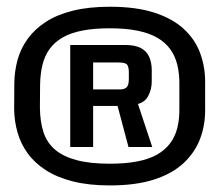

<svg xmlns="http://www.w3.org/2000/svg" viewBox="-20 -759 660 570"><path d="M305.5 -208.5Q383.5 -208.5 437.5 -226Q491.5 -243.5 525 -274.8Q558.5 -306 574 -346.8Q589.5 -387.5 589 -435V-512.5Q589.5 -560 574.2 -601.2Q559 -642.5 525.5 -673.2Q492 -704 438 -721.5Q384 -739 306 -739Q243.5 -739 196.2 -727.2Q149 -715.5 116 -694Q83 -672.5 62.2 -643.8Q41.5 -615 32.2 -581.5Q23 -548 22.5 -512.5L22 -435Q22.5 -399.5 32 -366Q41.5 -332.5 62 -304Q82.5 -275.5 115.8 -254Q149 -232.5 196.2 -220.5Q243.5 -208.5 305.5 -208.5ZM305.5 -273Q247.5 -273 207.8 -283.5Q168 -294 143.8 -314.5Q119.5 -335 109.2 -366.2Q99 -397.5 98.5 -438.5L99 -507Q99.5 -539.5 106 -566.2Q112.5 -593 127 -613.2Q141.5 -633.5 165.5 -647.5Q189.5 -661.5 224.5 -668.2Q259.5 -675 306 -675Q353 -675 387.8 -668Q422.5 -661 446.5 -647.2Q470.5 -633.5 485.2 -613.2Q500 -593 506.5 -566.2Q513 -539.5 512.5 -506.5V-437.5Q513 -405.5 506.5 -379.5Q500 -353.5 485.2 -333.8Q470.5 -314 446.5 -300.2Q422.5 -286.5 387.8 -279.8Q353 -273 305.5 -273ZM188.5 -322.5H256.5V-444.5H329L361.5 -322.5H432L389.5 -450.5Q410.5 -455.5 420.5 -475Q430.5 -494.5 430.5 -517.5V-550.5Q430.5 -572.5 423.2 -589.5Q416 -606.5 398.8 -616Q381.5 -625.5 351 -625.5H188.5ZM256.5 -493.5V-573.5H332.5Q353 -573.5 357.8 -566.5Q362.5 -559.5 362.5 -544.5V-524.5Q362.5 -506.5 356 -500Q349.5 -493.5 335.5 -493.5Z"/></svg>

Font: Anybody Thin SemiBold
Style: Regular
Weight: 600
Version: Version 1.113;gftools[0.9.25]